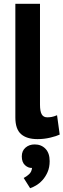

<svg xmlns="http://www.w3.org/2000/svg" viewBox="-20 -720 335 1013"><path d="M191 -168Q191 -133 200 -117Q209 -101 229 -101Q241 -101 252.5 -103Q264 -105 281 -112L295 -10Q279 -2 246 6Q213 14 178 14Q121 14 91 -12.5Q61 -39 61 -100V-700H191ZM95 105Q95 76 114.5 59Q134 42 163 42Q198 42 220 65Q242 88 242 130Q242 163 231 188Q220 213 204 230.5Q188 248 170 258.5Q152 269 139 273L105 219Q119 212 133 199.5Q147 187 149 166Q129 167 112 151.5Q95 136 95 105Z"/></svg>

Font: PTSans
Style: Bold
Weight: 700
Designer: A.Korolkova, O.Umpeleva, V.Yefimov
Foundry: ParaType Ltd
Version: Version 2.003W OFL